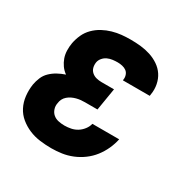

<svg xmlns="http://www.w3.org/2000/svg" viewBox="-128 -644 756 769"><g transform="rotate(30 250.0 -260.0)"><path d="M205 8Q178 8 151.5 4.5Q125 1 101.5 -9Q78 -19 58.5 -35Q39 -51 27.5 -73.5Q16 -96 13 -122.5Q10 -149 14 -176Q17 -193 24 -210Q31 -227 44.5 -240Q58 -253 74.5 -262Q91 -271 109 -277Q95 -287 85.5 -300.5Q76 -314 70.5 -329.5Q65 -345 64.5 -363Q64 -381 67 -398Q71 -419 80 -439Q89 -459 105 -475Q121 -491 140.5 -501.5Q160 -512 181 -518Q202 -524 222.5 -526Q243 -528 264 -528Q288 -528 311 -525.5Q334 -523 355.5 -516Q377 -509 395.5 -496.5Q414 -484 426 -466Q438 -448 442.5 -425Q447 -402 443 -379Q443 -377 442.5 -375Q442 -373 442 -371H318Q318 -372 318 -372.5Q318 -373 318 -374Q320 -385 316.5 -395.5Q313 -406 305 -412Q297 -418 286 -420.5Q275 -423 264 -423Q253 -423 241 -421.5Q229 -420 218 -415Q207 -410 199 -400.5Q191 -391 189 -380Q187 -367 190 -355.5Q193 -344 202 -336Q211 -328 223 -325Q235 -322 247 -322H305L288 -219H230Q220 -219 210.5 -218Q201 -217 191.5 -214.5Q182 -212 172.5 -207.5Q163 -203 155 -196Q147 -189 142.5 -180Q138 -171 137 -161Q134 -147 138.5 -133.5Q143 -120 153 -111.5Q163 -103 177 -100Q191 -97 205 -97Q220 -97 235 -100Q250 -103 263 -111Q276 -119 286 -132Q296 -145 299 -159H423Q418 -135 407.5 -112Q397 -89 381.5 -69Q366 -49 345 -33.5Q324 -18 300.5 -8.5Q277 1 253 4.5Q229 8 205 8Z"/></g></svg>

Font: Iosevka SS04 Extrabold Oblique
Style: Regular
Weight: 800
Italic angle: -9°
Monospace: yes
Designer: Belleve Invis
Foundry: Belleve Invis
Version: Version 19.0.0; ttfautohint (v1.8.4)